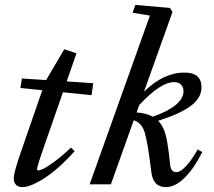

<svg xmlns="http://www.w3.org/2000/svg" viewBox="-20 -745 864 776"><path d="M70.3 11.2Q53.7 11.2 44.7 2Q35.6 -7.3 35.6 -24.4Q35.6 -48.8 66.9 -137.7L150.9 -380.4L62.5 -389.2L68.4 -427.7L166.5 -421.4L239.7 -545.9L289.1 -529.3L249.5 -416L356.9 -408.7L350.1 -360.4L234.4 -372.1L153.3 -139.2Q129.9 -72.3 129.9 -60.1Q129.9 -56.2 133.8 -56.2Q140.6 -56.2 155 -62.7Q169.4 -69.3 200.2 -91.8Q231 -114.3 266.6 -148.4L281.7 -133.8Q217.8 -63 160.9 -25.9Q104 11.2 70.3 11.2Z M342.3 0 585.9 -682.1 516.1 -693.4 526.9 -725.1 667 -712.9 677.2 -696.8 562 -374.5Q640.6 -451.7 725.6 -451.7Q794.4 -451.7 794.4 -392.1Q794.4 -349.1 750.5 -316.7Q706.5 -284.2 619.1 -256.8Q641.6 -233.9 650.6 -196Q659.7 -158.2 667 -84.5Q668.9 -64.9 675 -57.1Q681.2 -49.3 692.9 -49.3Q710 -49.3 734.1 -76.2Q758.3 -103 778.8 -141.1L797.4 -130.4Q766.1 -66.9 727.5 -27.8Q689 11.2 649.9 11.2Q598.1 11.2 591.3 -52.2Q577.6 -166.5 565.2 -208.3Q552.7 -250 520.5 -258.8L428.2 0ZM683.6 -413.1Q628.9 -413.1 542.5 -320.3L532.2 -290.5Q571.8 -287.6 597.2 -273.4Q656.7 -293.5 689.2 -320.1Q721.7 -346.7 721.7 -376Q721.7 -393.6 711.4 -403.3Q701.2 -413.1 683.6 -413.1Z"/></svg>

Font: Elstob 10pt Medium
Style: Italic
Weight: 500
Italic angle: -20°
Designer: Peter S. Baker
Version: Version 1.015